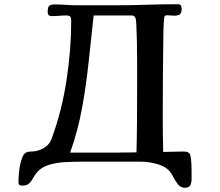

<svg xmlns="http://www.w3.org/2000/svg" viewBox="-20 -775 1040 906"><path d="M627 -351Q627 -367 627 -404.5Q627 -442 627 -488Q627 -534 626 -578.5Q625 -623 623.5 -653.5Q622 -684 620 -689Q617 -695 613 -698.5Q609 -702 601 -702H422Q410 -594 398.5 -484.5Q387 -375 367.5 -267Q348 -159 311 -55H455Q497 -55 539.5 -55Q582 -55 624 -56Q626 -130 626.5 -204Q627 -278 627 -351ZM884 42Q884 55 884 71Q884 87 878 99Q872 111 853 111Q832 111 819 94Q806 77 795 55.5Q784 34 769 22Q748 5 711.5 -3.5Q675 -12 649 -12H358Q327 -12 287.5 -10Q248 -8 212 2.5Q176 13 154 39Q143 52 135.5 66.5Q128 81 117 91Q106 101 84 101Q67 101 67 86Q67 59 71 26.5Q75 -6 85 -31Q91 -48 101 -54Q111 -60 128 -60Q157 -60 185 -75.5Q213 -91 223 -119Q271 -248 293.5 -394Q316 -540 316 -677Q316 -690 312 -696Q308 -702 294 -702Q277 -702 259.5 -700.5Q242 -699 224 -699Q205 -699 205 -718Q205 -739 211 -746.5Q217 -754 239 -754Q266 -754 293 -752Q320 -750 347 -750H514Q591 -750 667.5 -752.5Q744 -755 820 -755Q831 -755 834 -748.5Q837 -742 837 -733Q837 -714 829 -707.5Q821 -701 802 -701Q795 -701 787 -702Q779 -703 771 -703Q767 -703 763.5 -702.5Q760 -702 757 -699Q755 -696 753.5 -678.5Q752 -661 751.5 -642.5Q751 -624 751 -618Q748 -422 748 -225Q748 -183 748.5 -141.5Q749 -100 750 -58Q773 -58 795.5 -59Q818 -60 841 -60Q847 -60 854 -59.5Q861 -59 866 -57Q874 -53 876.5 -46.5Q879 -40 880 -32Q883 -13 883.5 5.5Q884 24 884 42Z"/></svg>

Font: Kaisei Opti
Style: Bold
Weight: 700
Designer: Font-Kai, 金井和夫
Foundry: KAZUO KANAI
Version: Version 5.003